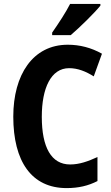

<svg xmlns="http://www.w3.org/2000/svg" viewBox="-20 -953 569 983"><path d="M494 -924V-933H339C316 -888 281 -835 247 -786V-773H342C390 -814 463 -886 494 -924ZM334 -604C379 -604 420 -587 460 -562L502 -678C447 -709 388 -724 327 -724C148 -724 48 -570 48 -356C48 -126 142 10 321 10C382 10 432 -2 479 -26V-149C431 -127 387 -111 339 -111C243 -111 194 -198 194 -355C194 -502 241 -604 334 -604Z"/></svg>

Font: Noto Sans Armenian Condensed
Style: Regular
Weight: 400
Width: 3
Designer: Monotype Design Team
Foundry: Monotype Imaging Inc.
Version: Version 2.008